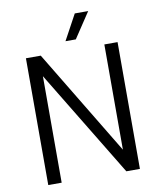

<svg xmlns="http://www.w3.org/2000/svg" viewBox="-96 -969 868 1044"><g transform="rotate(-10 338.5 -447.0)"><path d="M591 -700V0H516L159 -588V0H85V-700H167L518 -119V-700ZM389 -894H463L370 -754H313Z"/></g></svg>

Font: Sarabun Light
Style: Regular
Weight: 300
Designer: Suppakit Chalermlarp | Katatrad Co.,Ltd.
Foundry: Cadson Demak Co.,Ltd.
Version: Version 1.000; ttfautohint (v1.6)